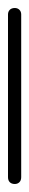

<svg xmlns="http://www.w3.org/2000/svg" viewBox="-20 -460 73 480"><path d="M0 -17H33V-424H0ZM17 -33Q9 -33 4.5 -28.5Q0 -24 0 -17Q0 -9 4.5 -4.5Q9 0 17 0Q24 0 28.5 -4.5Q33 -9 33 -17Q33 -24 28.5 -28.5Q24 -33 17 -33ZM17 -440Q9 -440 4.5 -435.5Q0 -431 0 -424Q0 -416 4.5 -411.5Q9 -407 17 -407Q24 -407 28.5 -411.5Q33 -416 33 -424Q33 -431 28.5 -435.5Q24 -440 17 -440Z"/></svg>

Font: Wavefont Light
Style: Regular
Weight: 300
Version: Version 3.004;gftools[0.9.33]